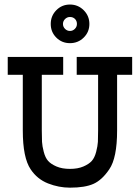

<svg xmlns="http://www.w3.org/2000/svg" viewBox="-20 -824 626 859"><path d="M14.6 -569.3H262.7V-489.3H167V-240.2Q167 -208 168 -189.5Q168.9 -170.9 175.8 -144.5Q182.6 -118.2 195.3 -104Q208 -89.8 232.9 -79.1Q257.8 -68.4 293 -68.4Q328.1 -68.4 353 -79.1Q377.9 -89.8 390.6 -104Q403.3 -118.2 410.2 -144.5Q417 -170.9 418 -189.5Q418.9 -208 418.9 -240.2V-489.3H323.2V-569.3H571.3V-489.3H503.9V-240.2Q503.9 -117.2 468.8 -66.4Q436.5 -18.6 398.4 -1.5Q360.4 15.6 293 15.6Q243.2 15.6 194.8 -3.4Q146.5 -22.5 117.2 -66.4Q82 -118.2 82 -240.2V-489.3H14.6ZM354.5 -778.3Q379.9 -752.9 379.9 -716.8Q379.9 -680.7 354.5 -655.8Q329.1 -630.9 293 -630.9Q256.8 -630.9 231.9 -655.8Q207 -680.7 207 -716.8Q207 -752.9 231.9 -778.3Q256.8 -803.7 293 -803.7Q329.1 -803.7 354.5 -778.3ZM324.2 -716.8Q324.2 -730.5 315.4 -739.3Q306.6 -748 293 -748Q280.3 -748 271 -738.8Q261.7 -729.5 261.7 -716.8Q261.7 -704.1 271 -694.8Q280.3 -685.5 293 -685.5Q305.7 -685.5 314.9 -694.8Q324.2 -704.1 324.2 -716.8Z"/></svg>

Font: Thabit-Bold
Style: Bold
Weight: 700
Designer: Regenerated by Nadim Shaikli
Foundry: MAK Alagha
Version: 0.01